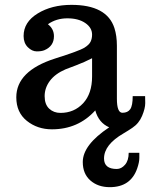

<svg xmlns="http://www.w3.org/2000/svg" viewBox="-20 -525 621 794"><path d="M491.2 26.4Q410.2 73.2 410.2 130.4Q410.2 173.8 462.9 173.8Q481.9 173.8 497.1 156.2Q512.2 138.7 512.2 106.9H556.2Q556.2 110.4 556.2 128.2Q556.2 146 547.4 171.4Q520.5 249 434.1 249Q385.3 249 353.8 221.4Q322.3 193.8 322.3 145Q322.3 74.2 431.6 1.5Q388.2 -17.1 374 -68.4Q303.2 9.8 194.8 9.8Q134.8 9.8 91.1 -25.1Q47.4 -60.1 47.4 -122.6Q47.4 -231.4 207 -282.7Q308.6 -314.9 328.6 -327.4Q348.6 -339.8 354.7 -352.8Q360.8 -365.7 360.8 -381.8Q360.8 -410.6 332.5 -429.9Q304.2 -449.2 258.5 -449.2Q212.9 -449.2 178.2 -424.8Q203.1 -405.3 203.1 -375.5Q203.1 -334 163.6 -317.4Q151.9 -312.5 132.1 -312.5Q112.3 -312.5 95 -329.8Q77.6 -347.2 77.6 -376Q77.6 -433.6 135.7 -469.2Q193.8 -504.9 275.4 -504.9Q421.9 -504.9 453.1 -409.2Q463.4 -377.4 463.4 -335.9V-116.7Q463.4 -58.6 486.3 -58.6Q508.3 -58.6 518.6 -73.5Q528.8 -88.4 528.8 -127.4H580.1Q580.6 -120.6 580.6 -98.6Q580.6 -76.7 567.6 -45.7Q554.7 -14.6 526.9 3.9Q511.2 14.6 491.2 26.4ZM230 -58.1Q286.6 -58.1 323.7 -97.9Q360.8 -137.7 360.8 -209V-284.2Q329.6 -268.1 294.7 -254.9Q259.8 -241.7 251 -238.3Q208 -219.7 186.3 -190.7Q164.6 -161.6 164.6 -127.4Q164.6 -93.3 183.3 -75.7Q202.1 -58.1 230 -58.1Z"/></svg>

Font: Arbutus Slab
Style: Regular
Weight: 400
Version: Version 1.002; ttfautohint (v0.92) -l 10 -r 16 -G 200 -x 7 -